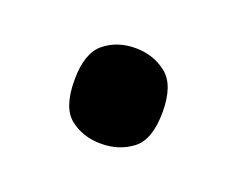

<svg xmlns="http://www.w3.org/2000/svg" viewBox="-43 -198 330 268"><g transform="rotate(20 122.5 -64.0)"><path d="M122 7Q95 7 76 -8Q57 -23 57 -64Q57 -104 76 -119.5Q95 -135 122 -135Q149 -135 168.5 -119.5Q188 -104 188 -64Q188 -23 168.5 -8Q149 7 122 7Z"/></g></svg>

Font: Noto Serif Myanmar Cond SemBd
Style: Regular
Weight: 600
Width: 3
Designer: Ben Mitchell and the Monotype Design Team
Foundry: Monotype Imaging Inc.
Version: Version 2.106; ttfautohint (v1.8.4.7-5d5b)